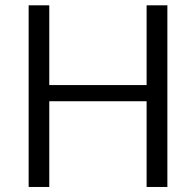

<svg xmlns="http://www.w3.org/2000/svg" viewBox="-20 -724 753 736"><path d="M621.6 -7.3H542V-328.6V-335.9H534.7H176.3H168.9V-328.6V-7.3H89.8V-703.6H168.9V-405.3V-397.9H176.3H534.7H542V-405.3V-703.6H621.6Z"/></svg>

Font: Vazir Light FD
Style: Light-FD
Weight: 300
Designer: Saber Rastikerdar
Foundry: Saber Rastikerdar
Version: Version 30.1.0